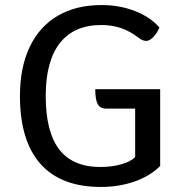

<svg xmlns="http://www.w3.org/2000/svg" viewBox="-20 -730 713 760"><path d="M614 -377V-73Q574 -33 512.5 -11.5Q451 10 379 10Q221 10 140 -81.5Q59 -173 59 -350Q59 -463 97.5 -544Q136 -625 208.5 -667.5Q281 -710 382 -710Q454 -710 515 -686Q576 -662 611 -621Q602 -599 587 -583.5Q572 -568 559 -568Q544 -568 528 -581Q494 -607 458.5 -619Q423 -631 381 -631Q273 -631 217 -559.5Q161 -488 161 -350Q161 -208 214.5 -138.5Q268 -69 377 -69Q422 -69 459.5 -79.5Q497 -90 515 -108V-300H401Q377 -300 367 -317.5Q357 -335 357 -377Z"/></svg>

Font: Krub Medium
Style: Regular
Weight: 500
Designer: Ekaluck Peanpanawate
Foundry: Cadson Demak Co.,Ltd.
Version: Version 1.000; ttfautohint (v1.6)